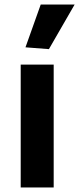

<svg xmlns="http://www.w3.org/2000/svg" viewBox="-20 -824 348 844"><path d="M92 -616 159 -804H308L195 -608ZM71 -540H216V0H71Z"/></svg>

Font: Encode Sans Wide
Style: SemiBold
Weight: 600
Designer: Pablo Impallari, Andres Torresi
Foundry: Pablo Impallari, Andres Torresi
Version: Version 1.000; ttfautohint (v1.00) -l 8 -r 50 -G 200 -x 14 -